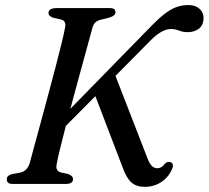

<svg xmlns="http://www.w3.org/2000/svg" viewBox="-20 -732 830 764"><path d="M205.5 -78.5Q199.5 -50.5 224 -45.5L250.5 -39.5Q270.5 -33 270.5 -19Q270.5 0 241.5 0H32Q17 0 12 -5Q7 -10 7 -18Q6.5 -34 29 -39.5L59 -45Q87.5 -50 98 -82Q104 -104.5 115.2 -146Q126.5 -187.5 140.8 -240Q155 -292.5 170.2 -349Q185.5 -405.5 199.5 -459Q213.5 -512.5 224 -555.2Q234.5 -598 239 -622.5Q245 -649.5 221 -655L193 -661Q173 -667 173 -680.5Q173 -700 207.5 -700H416.5Q439.5 -700 439.5 -683.5Q439.5 -669 413.5 -661.5L383 -654Q369 -651 360.8 -644Q352.5 -637 348 -622.5Q340.5 -594 326 -541.5Q311.5 -489 294.2 -425.5Q277 -362 260 -299L586.5 -633Q628.5 -676 660.5 -694Q692.5 -712 728.5 -712Q758.5 -712 775 -695.8Q791.5 -679.5 790 -655.5Q788 -630 770.2 -617Q752.5 -604 727 -604Q707.5 -604 692.8 -610.2Q678 -616.5 659.5 -616.5Q624 -616.5 578.5 -570.5L439.5 -430L562 -114.5Q571 -88 581 -75.2Q591 -62.5 606.5 -62.5Q623 -62.5 636 -80.5Q646.5 -90.5 658 -87Q664.5 -85.5 667.2 -78.5Q670 -71.5 665 -60Q651 -27 622 -7.8Q593 11.5 556 11.5Q522.5 11.5 502.8 -6.2Q483 -24 468.5 -64.5L359.5 -349.5L242 -231Q228 -177.5 218 -136.2Q208 -95 205.5 -78.5Z"/></svg>

Font: Fraunces 9pt
Style: Italic
Weight: 400
Italic angle: -16°
Version: Version 1.000;[b76b70a41]